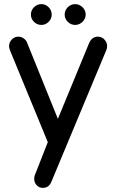

<svg xmlns="http://www.w3.org/2000/svg" viewBox="-20 -711 564 932"><path d="M181 -590Q160 -590 145 -605Q130 -620 130 -640Q130 -661 145 -676Q160 -691 181 -691Q201 -691 216 -676Q231 -661 231 -640Q231 -620 216 -605Q201 -590 181 -590ZM345 -590Q324 -590 309 -605Q294 -620 294 -640Q294 -661 309 -676Q324 -691 345 -691Q365 -691 380.5 -676Q396 -661 396 -640Q396 -620 380.5 -605Q365 -590 345 -590ZM188 201Q170 201 158 188Q146 175 146 158Q146 154 146.5 150Q147 146 148 142L212 -21L28 -468Q27 -472 25.5 -477Q24 -482 24 -487Q24 -505 37 -519Q50 -533 69 -533Q83 -533 94.5 -525Q106 -517 111 -505L261 -134L413 -503Q427 -533 455 -533Q474 -533 487 -519Q500 -505 500 -487Q500 -478 497 -470L230 170Q218 201 188 201Z"/></svg>

Font: Huninn
Style: Regular
Weight: 400
Designer: justfont
Foundry: justfont
Version: Version 1.003